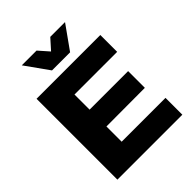

<svg xmlns="http://www.w3.org/2000/svg" viewBox="-251 -1044 1177 1177"><g transform="rotate(-45 337.5 -455.0)"><path d="M68 -701H621V-555H251V-424H585V-279L251 -278V-146H631V0H68ZM396 -910H524L415 -757H258L149 -910H277L336 -843Z"/></g></svg>

Font: Montserrat arm2
Style: Bold
Weight: 700
Designer: Julieta Ulanovsky
Foundry: Julieta Ulanovsky
Version: Version 6.000